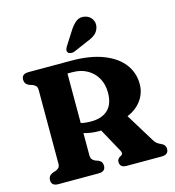

<svg xmlns="http://www.w3.org/2000/svg" viewBox="-132 -1048 1057 1159"><g transform="rotate(-15 396.5 -468.5)"><path d="M719.5 -457.5Q719.5 -401.5 687.2 -356.5Q655 -311.5 598 -288.5L706 -112.5Q715.5 -96.5 724.5 -88.8Q733.5 -81 749 -74.5Q777.5 -62.5 777.5 -36Q777.5 0 734 0H515Q473.5 0 473.5 -36Q473.5 -51.5 489.5 -63.5L499 -68Q514.5 -77.5 503 -98.5L422 -246Q416 -245.5 409 -245.5Q383.5 -245.5 359.5 -249Q335.5 -252.5 314.5 -258.5V-119.5Q314.5 -103 321.2 -94.8Q328 -86.5 340 -80.5L360 -73.5Q373.5 -66.5 378.5 -57.8Q383.5 -49 383.5 -36Q383.5 0 340 0H89Q46 0 46 -36Q46 -63.5 73 -75L94 -82Q106.5 -87 113.8 -95.2Q121 -103.5 121 -119.5V-580.5Q121 -596.5 113.8 -604.8Q106.5 -613 94 -618L73 -625Q46 -636.5 46 -664Q46 -700 89.5 -700H355.5Q473 -700 554.5 -668.8Q636 -637.5 677.8 -582.8Q719.5 -528 719.5 -457.5ZM314.5 -631V-321.5Q342 -314.5 378.5 -314.5Q446.5 -314.5 483.8 -350.2Q521 -386 521 -457Q521 -507.5 499.2 -546.8Q477.5 -586 438 -608.5Q398.5 -631 346 -631ZM405 -871Q426 -905.5 449.8 -924.2Q473.5 -943 506.5 -935Q535.5 -928 548.8 -904.8Q562 -881.5 556 -857Q550 -831 530.8 -814.8Q511.5 -798.5 476.5 -785.5L388.5 -747.5Q378 -743.5 366.8 -744.8Q355.5 -746 349.5 -753Q343 -761.5 345.2 -770.8Q347.5 -780 353.5 -790.5Z"/></g></svg>

Font: Fraunces 9pt S050
Style: Bold
Weight: 700
Version: Version 1.000; ttfautohint (v1.8.3)